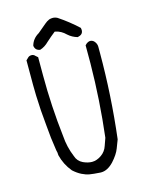

<svg xmlns="http://www.w3.org/2000/svg" viewBox="-121 -879 742 962"><g transform="rotate(-15 250.0 -398.5)"><path d="M247.1 -803.7Q238.3 -803.7 229 -800.8Q216.3 -795.4 205.1 -785.6Q183.6 -767.1 161.6 -749Q161.6 -749 161.1 -748.5Q127 -729 117.7 -693.8Q119.6 -681.2 126.5 -674.3Q133.3 -667.5 146 -665.5Q171.4 -673.3 192.4 -694.8Q213.9 -714.4 239.3 -734.4L242.7 -733.9Q272 -728.5 295.9 -704.6Q316.4 -686 344.2 -678.2Q358.4 -681.2 365.5 -688.2Q372.6 -695.3 372.6 -708Q372.6 -712.9 371.1 -718.8Q324.7 -762.2 271.5 -797.4Q259.8 -803.7 247.1 -803.7ZM65.9 -533.2Q65.9 -524.4 65.9 -504.4Q65.9 -484.4 66.9 -448.7Q69.3 -372.6 77.6 -292.5Q82.5 -225.6 93.3 -158.7Q97.2 -146 97.2 -131.8Q109.4 -81.5 143.1 -41Q163.6 -22.5 184.1 -12.2Q204.6 -2 222.9 1.2Q241.2 4.4 278.8 6.8Q280.8 6.8 282.7 6.8Q315.4 6.8 347.2 -26.4Q377.4 -59.6 388.2 -88.4Q398.9 -117.2 404.8 -131.8Q431.2 -352.1 431.2 -573.7Q431.2 -588.9 431.2 -605Q431.2 -621.1 419.4 -634.3Q414.1 -639.6 410.2 -641.1Q403.8 -643.6 399.4 -643.6Q390.1 -643.6 379.9 -636.2Q376 -632.3 371.6 -628.4V-534.2Q369.6 -344.2 347.2 -155.3Q341.8 -142.1 333.5 -116.7Q324.7 -89.4 301.3 -72.8Q276.9 -55.7 252.4 -55.7Q231 -55.7 206.5 -66.9Q179.7 -79.6 170.9 -107.9Q148.9 -160.6 145 -218.3Q126.5 -377.4 126.5 -537.1V-632.3Q116.2 -641.1 115.2 -642.1Q107.9 -650.9 96.2 -650.9Q83.5 -650.9 75.7 -641.6Q70.8 -636.7 65.9 -632.3Z"/></g></svg>

Font: Bakudai
Style: ExtraLight
Weight: 200
Version: Version 1.48